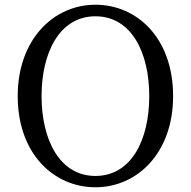

<svg xmlns="http://www.w3.org/2000/svg" viewBox="-20 -770 809 813"><path d="M384 23C561 23 713 -122 713 -363C713 -608 561 -750 384 -750C208 -750 55 -604 55 -363C55 -119 208 23 384 23ZM156 -363C156 -547 232 -701 384 -701C537 -701 612 -547 612 -363C612 -179 537 -25 384 -25C232 -25 156 -179 156 -363Z"/></svg>

Font: 寒蝉锦书宋 Text
Style: Regular
Weight: 400
Designer: 寒蝉锦书宋{Warren} 思源宋体{Ryoko NISHIZUKA 西塚涼子 (kana & ideographs); Frank Grießhammer (Latin, Greek & Cyrillic); Wenlong ZHANG 
Foundry: Adobe & ChillType
Version: Version 2.000;Glyphs 3.1.1 (3135)